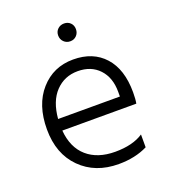

<svg xmlns="http://www.w3.org/2000/svg" viewBox="-127 -775 774 873"><g transform="rotate(-20 259.5 -338.0)"><path d="M282.5 -681Q301 -681 313 -669Q325 -657 325 -638.5Q325 -620 313 -607.5Q301 -595 282.5 -595Q264 -595 251.5 -607.5Q239 -620 239 -638.5Q239 -657 251.5 -669Q264 -681 282.5 -681ZM109 -282H408V-305Q408 -374 369.5 -415Q331 -456 266.5 -456Q202 -456 159 -411Q116 -366 109 -282ZM299 5Q186 5 115.5 -65.5Q45 -136 45 -254.5Q45 -373 107 -443Q169 -513 265 -513Q361 -513 416 -452Q471 -391 471 -280Q471 -246 467 -226H109Q116 -142 167 -97.5Q218 -53 303 -53Q388 -53 439 -87V-25Q379 5 299 5Z"/></g></svg>

Font: Hind Colombo Light
Style: Regular
Weight: 300
Designer: Jyotish Sonowal, Aditi Pimprikar
Foundry: Indian Type Foundry
Version: Version 1.000;PS 1.0;hotconv 1.0.86;makeotf.lib2.5.63406; tt